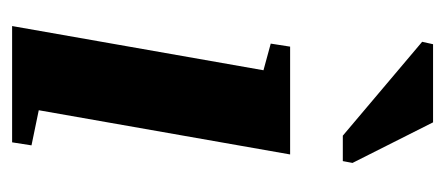

<svg xmlns="http://www.w3.org/2000/svg" viewBox="-229 -506 735 317"><g transform="rotate(90 138.5 -347.5)"><path d="M162 -44 220 -32 215 0H23L96 -415L52 -427L57 -459H235ZM204 -546 49 -677 53 -695H182L249 -562L246 -546Z"/></g></svg>

Font: Libra Serif Modern
Style: Bold Italic
Weight: 700
Italic angle: -12°
Designer: Stefan Peev, Context Ltd
Foundry: Stefan Peev, Context Ltd
Version: Version 1.000